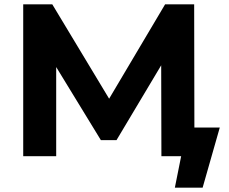

<svg xmlns="http://www.w3.org/2000/svg" viewBox="-20 -720 1057 885"><path d="M993 -132 914 145H786L815 0H724L723 -419L517 -74H445L239 -411V0H87V-700H221L483 -265L741 -700H875L876 -132Z"/></svg>

Font: Montserrat-Bold
Style: Bold
Weight: 700
Version: Version 7.200